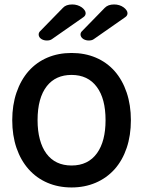

<svg xmlns="http://www.w3.org/2000/svg" viewBox="-20 -827 640 858"><path d="M212.4 -652.3Q204.1 -646 189.5 -646Q175.8 -646 165.5 -652.3Q152.8 -660.2 152.8 -672.9Q152.8 -680.7 158.7 -687L261.2 -792Q274.9 -807.1 302.7 -807.1Q326.7 -807.1 345.7 -793.9Q353.5 -788.1 358.2 -781.2Q362.8 -774.4 362.8 -768.1Q362.8 -757.3 353 -750.5ZM399.4 -652.3Q391.1 -646 376.5 -646Q364.3 -646 353.5 -651.9Q347.2 -655.8 343.5 -661.1Q339.8 -666.5 339.8 -672.9Q339.8 -680.7 345.7 -687L448.2 -792Q462.9 -807.1 489.7 -807.1Q514.6 -807.1 532.7 -793.9Q540.5 -788.1 545.2 -781.2Q549.8 -774.4 549.8 -768.1Q549.8 -757.3 540 -750.5ZM492.2 -509.3Q527.3 -469.2 546.1 -413.3Q564.9 -357.4 564.9 -290Q564.9 -221.7 546.1 -166Q527.3 -110.4 492.2 -70.8Q456.5 -31.2 407.5 -10.3Q358.4 10.7 299.8 10.7Q240.7 10.7 191.9 -10.3Q143.1 -31.2 107.9 -70.8Q72.8 -110.4 53.7 -166Q34.7 -221.7 34.7 -290Q34.7 -357.4 53.7 -413.3Q72.8 -469.2 107.9 -509.3Q143.1 -548.8 191.9 -569.6Q240.7 -590.3 299.8 -590.3Q358.9 -590.3 408 -569.6Q457 -548.8 492.2 -509.3ZM189.5 -442.4Q147.9 -389.6 147.9 -290Q147.9 -242.2 158 -204.6Q168 -167 187 -141.1Q226.6 -87.4 299.8 -87.4Q374 -87.4 413.6 -142.6Q451.7 -195.8 451.7 -290Q451.7 -386.2 412.6 -438.5Q373 -492.2 299.8 -492.2Q229 -492.2 189.5 -442.4Z"/></svg>

Font: Courier Prime SemiBold
Style: Regular
Weight: 600
Designer: Alan Dague-Greene
Foundry: Quote-Unquote Apps
Version: Version 1.202